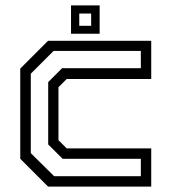

<svg xmlns="http://www.w3.org/2000/svg" viewBox="-20 -691 642 711"><path d="M158 0 55 -103V-437L158 -540H540V-398.5H227L196.5 -368V-172L227 -141.5H540V0ZM180.5 -38.5H501.5V-103H212L158.5 -156V-387L210 -438.5H501.5V-502.5H178.5L94 -418V-124ZM243 -566V-671H349V-566ZM273.5 -595.5H317.5V-641H273.5Z"/></svg>

Font: Tourney Thin
Style: Regular
Weight: 400
Version: Version 1.015